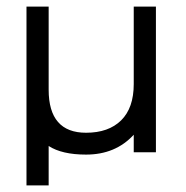

<svg xmlns="http://www.w3.org/2000/svg" viewBox="-20 -460 561 580"><path d="M384 -440H451V0H384V-53Q329 7 240 7Q167 7 127 -19V100H60V-440H127V-189Q127 -59 240 -59Q308 -59 346 -96.5Q384 -134 384 -206Z"/></svg>

Font: Arcon
Style: Regular
Weight: 400
Designer: M. Zarth
Foundry: martin zarth - visuelle & digitale kommunikation
Version: Version 1.131;PS 001.131;hotconv 1.0.70;makeotf.lib2.5.58329